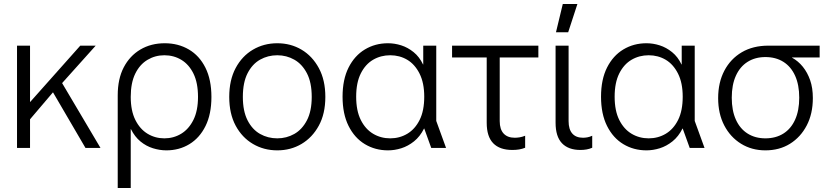

<svg xmlns="http://www.w3.org/2000/svg" viewBox="-20 -739 4140 959"><path d="M95 -102V-230H131L381 -511H458L275 -307L260 -296ZM65 0V-511H130V0ZM407 0 230 -303 276 -348 482 0Z M568 200V-263Q568 -345 598 -402.5Q628 -460 681 -491.5Q734 -523 803 -523Q870 -523 923 -492Q976 -461 1006 -401Q1036 -341 1036 -255Q1036 -169 1006.5 -109.5Q977 -50 926 -19Q875 12 811 12Q778 12 744 1.5Q710 -9 681.5 -32.5Q653 -56 634 -94H633V200ZM801 -48Q847 -48 885 -71Q923 -94 946 -140Q969 -186 969 -255Q969 -325 946.5 -371Q924 -417 886 -440Q848 -463 801 -463Q755 -463 716.5 -440Q678 -417 655.5 -371Q633 -325 633 -255Q633 -186 656 -140Q679 -94 717 -71Q755 -48 801 -48Z M1365 12Q1298 12 1243.5 -20Q1189 -52 1157 -111.5Q1125 -171 1125 -255Q1125 -339 1157 -399Q1189 -459 1243.5 -491Q1298 -523 1365 -523Q1432 -523 1486 -491Q1540 -459 1572.5 -399Q1605 -339 1605 -255Q1605 -171 1572.5 -111.5Q1540 -52 1486 -20Q1432 12 1365 12ZM1365 -48Q1411 -48 1450 -70Q1489 -92 1513 -138Q1537 -184 1537 -255Q1537 -327 1513 -373Q1489 -419 1450 -441Q1411 -463 1365 -463Q1318 -463 1279 -441Q1240 -419 1216.5 -373Q1193 -327 1193 -255Q1193 -184 1216.5 -138Q1240 -92 1279 -70Q1318 -48 1365 -48Z M1918 12Q1854 12 1802.5 -19Q1751 -50 1721 -110Q1691 -170 1691 -256Q1691 -342 1721 -401.5Q1751 -461 1802.5 -492Q1854 -523 1918 -523Q1951 -523 1984 -512.5Q2017 -502 2046 -478.5Q2075 -455 2093 -417H2094V-511H2159V-135L2208 0H2134L2099 -97H2098Q2078 -57 2048 -33Q2018 -9 1984.5 1.5Q1951 12 1918 12ZM1929 -48Q1976 -48 2014.5 -71Q2053 -94 2076 -140Q2099 -186 2099 -256Q2099 -325 2075.5 -371.5Q2052 -418 2014 -440.5Q1976 -463 1929 -463Q1882 -463 1843.5 -440.5Q1805 -418 1782 -372Q1759 -326 1759 -256Q1759 -186 1782 -140Q1805 -94 1843.5 -71Q1882 -48 1929 -48Z M2539 10Q2476 10 2443.5 -23.5Q2411 -57 2411 -126V-479H2476V-134Q2476 -93 2495.5 -72Q2515 -51 2551 -51Q2562 -51 2575 -53Q2588 -55 2603 -61V-1Q2588 5 2572.5 7.5Q2557 10 2539 10ZM2238 -452V-511H2669V-452Z M2879 10Q2819 10 2787 -23.5Q2755 -57 2755 -126V-511H2820V-134Q2820 -93 2838.5 -72Q2857 -51 2892 -51Q2902 -51 2913.5 -53Q2925 -55 2938 -61V-1Q2924 5 2909.5 7.5Q2895 10 2879 10ZM2757 -578 2791 -719H2864L2818 -578Z M3209 12Q3145 12 3093.5 -19Q3042 -50 3012 -110Q2982 -170 2982 -256Q2982 -342 3012 -401.5Q3042 -461 3093.5 -492Q3145 -523 3209 -523Q3242 -523 3275 -512.5Q3308 -502 3337 -478.5Q3366 -455 3384 -417H3385V-511H3450V-135L3499 0H3425L3390 -97H3389Q3369 -57 3339 -33Q3309 -9 3275.5 1.5Q3242 12 3209 12ZM3220 -48Q3267 -48 3305.5 -71Q3344 -94 3367 -140Q3390 -186 3390 -256Q3390 -325 3366.5 -371.5Q3343 -418 3305 -440.5Q3267 -463 3220 -463Q3173 -463 3134.5 -440.5Q3096 -418 3073 -372Q3050 -326 3050 -256Q3050 -186 3073 -140Q3096 -94 3134.5 -71Q3173 -48 3220 -48Z M3803 12Q3735 12 3681.5 -21Q3628 -54 3597.5 -112.5Q3567 -171 3567 -249Q3567 -327 3598 -386Q3629 -445 3685 -478Q3741 -511 3818 -511H4074V-452H3936V-451Q3967 -434 3990 -405.5Q4013 -377 4026.5 -338.5Q4040 -300 4040 -249Q4040 -171 4009.5 -112.5Q3979 -54 3926 -21Q3873 12 3803 12ZM3803 -48Q3855 -48 3893 -72Q3931 -96 3951.5 -141.5Q3972 -187 3972 -251Q3972 -315 3951.5 -360.5Q3931 -406 3893 -430Q3855 -454 3803 -454Q3752 -454 3714 -430Q3676 -406 3655.5 -360.5Q3635 -315 3635 -251Q3635 -187 3655.5 -141.5Q3676 -96 3714 -72Q3752 -48 3803 -48Z"/></svg>

Font: TikTok Sans 24pt Light
Style: Regular
Weight: 300
Version: Version 4.000